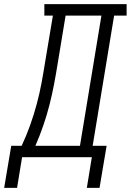

<svg xmlns="http://www.w3.org/2000/svg" viewBox="-80 -755 628 922"><path d="M337 147 361 0H26L2 147H-60L-26 -55H24Q47 -104 65 -154.5Q83 -205 96.5 -255.5Q110 -306 119.5 -357Q129 -408 137 -459L174 -680H133V-735H528V-680H468L365 -55H432L398 147ZM90 -55H304L407 -680H235L197 -450Q189 -400 179.5 -350Q170 -300 157.5 -251Q145 -202 128 -152.5Q111 -103 90 -55Z"/></svg>

Font: Iosevka Curly Slab LtObl
Style: Regular
Weight: 300
Italic angle: -9°
Monospace: yes
Designer: Belleve Invis
Foundry: Belleve Invis
Version: Version 11.0.0; ttfautohint (v1.8.3)